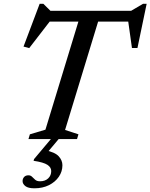

<svg xmlns="http://www.w3.org/2000/svg" viewBox="-20 -733 793 1012"><path d="M688 -619H194L252.5 -633L134 -479.5L104 -487.5L189 -713H208.5L255.5 -666.5L215 -676H705.5L655 -666.5L734 -713H753L704.5 -480H675.5L654 -633ZM400 -641.5H504L323 -48L393.5 -25L386 0H130L137.5 -25L219.5 -49.5ZM161.5 259.5Q128.5 259.5 113.8 248Q99 236.5 99 221.5Q99 209 107 200Q115 191 130 191Q141.5 191 149 198.8Q156.5 206.5 165.5 214.5Q174.5 222.5 191 222.5Q218 222.5 234 207.2Q250 192 250 168.5Q250 149 230 135.8Q210 122.5 157 114.5L159.5 105.5L267.5 -23H308.5L201 105L215.5 58Q269.5 69 289.2 90.5Q309 112 309 138Q309 171 290 198.8Q271 226.5 237.8 243Q204.5 259.5 161.5 259.5Z"/></svg>

Font: Newsreader 16pt Medium
Style: Italic
Weight: 500
Italic angle: -17°
Designer: Hugues Gentile
Foundry: Production Type
Version: Version 1.003